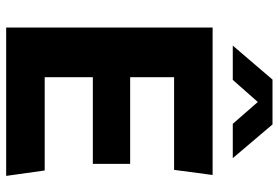

<svg xmlns="http://www.w3.org/2000/svg" viewBox="-164 -762 925 638"><g transform="rotate(90 299.0 -442.5)"><path d="M71 0V-686H561L544 -558H236V-412H524V-288H236V-128H546L564 0ZM131 -753 244 -885H393L505 -753H391L302 -855H335L245 -753Z"/></g></svg>

Font: Chivo Medium
Style: Bold
Weight: 700
Version: Version 2.002